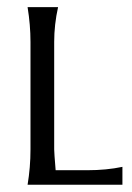

<svg xmlns="http://www.w3.org/2000/svg" viewBox="-20 -509 364 529"><path d="M129.3 -97.3Q129.3 -88 133.3 -40H220Q273.3 -40 317.3 -49.3V0H56Q64 -48 64 -97.3V-393.3Q64 -440 56 -489.3H140Q129.3 -441.3 129.3 -393.3Z"/></svg>

Font: Tenali Ramakrishna
Style: Regular
Weight: 400
Designer: Appaji Ambarisha Darbha
Foundry: Andhrapradesh Society for Knowledge Networks
Version: Version 1.0.5; ttfautohint (v1.2.25-373a) -l 7 -r 28 -G 50 -